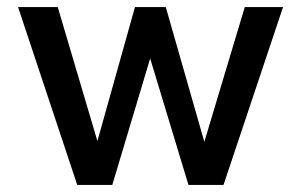

<svg xmlns="http://www.w3.org/2000/svg" viewBox="-20 -522 849 542"><path d="M198 0 31 -502H143L270 -73L239 -67L361 -502H448L569 -79H544L671 -502H779L611 0H512L393 -393L412 -384L297 0Z"/></svg>

Font: Maven Pro Medium
Style: Regular
Weight: 500
Designer: Joe Prince
Foundry: Joe Prince
Version: Version 2.103